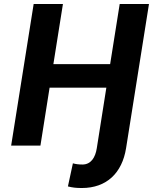

<svg xmlns="http://www.w3.org/2000/svg" viewBox="-20 -731 768 964"><path d="M36 0H183L229 -291H514L466 13C459 59 437 95 394 95C375 95 360 93 346 89L321 205C345 211 362 213 391 213C515 213 593 138 613 13L728 -711H581L533 -409H248L296 -711H149Z"/></svg>

Font: Asimov Pro
Style: BdObl
Weight: 700
Designer: Google
Version: Version 2.000980; 2014